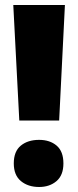

<svg xmlns="http://www.w3.org/2000/svg" viewBox="-20 -734 311 766"><path d="M216 -253 239 -714H33L57 -253ZM35 -82Q35 -35 63.5 -11.5Q92 12 136 12Q178 12 205.5 -11.5Q233 -35 233 -82Q233 -130 206 -153Q179 -176 136 -176Q91 -176 63 -153Q35 -130 35 -82Z"/></svg>

Font: Noto Sans Display SemiCondensed Black
Style: Regular
Weight: 900
Width: 4
Designer: Monotype Design Team
Foundry: Monotype Imaging Inc.
Version: Version 1.900